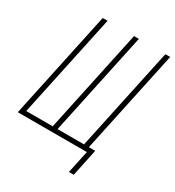

<svg xmlns="http://www.w3.org/2000/svg" viewBox="-202 -830 1004 1099"><g transform="rotate(30 300.0 -280.0)"><path d="M0 0 6 -30 151 -710H183L38 -30H213L358 -710H390L245 -30H420L565 -710H597L452 -30H494L456 150H424L456 0Z"/></g></svg>

Font: Geist Mono Thin
Style: Italic
Weight: 100
Italic angle: -12°
Monospace: yes
Designer: Basement.studio, Andrés Briganti, Mateo Zaragoza
Foundry: Basement.studio, Vercel, Andrés Briganti, Guido Ferreyra, Mateo Zaragoza
Version: Version 1.500; ttfautohint (v1.8.4.7-5d5b)